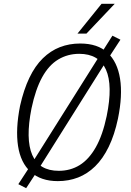

<svg xmlns="http://www.w3.org/2000/svg" viewBox="-20 -941 688 1006"><path d="M283 8Q194 8 141 -40Q88 -88 74.5 -176Q61 -264 85 -386Q104 -471 134 -533.5Q164 -596 204.5 -635.5Q245 -675 294 -694Q343 -713 400 -713Q492 -713 543.5 -665Q595 -617 609 -529Q623 -441 598 -319Q580 -234 549.5 -171.5Q519 -109 478.5 -69.5Q438 -30 389 -11Q340 8 283 8ZM288 -46Q349 -46 397.5 -76Q446 -106 482 -169.5Q518 -233 539 -333Q572 -494 535 -576.5Q498 -659 395 -659Q335 -659 285.5 -629.5Q236 -600 201 -536.5Q166 -473 145 -373Q113 -212 149 -129Q185 -46 288 -46ZM117 45 76 24 134 -65 153 -95 498 -643 517 -672 569 -754 611 -733 553 -644 533 -614 188 -65 170 -36ZM386 -765 512 -921H581L433 -765Z"/></svg>

Font: Nunito Sans 10pt Condensed Light
Style: Italic
Weight: 300
Width: 3
Italic angle: -9°
Designer: Vernon Adams
Foundry: Vernon Adams
Version: Version 3.101;gftools[0.9.27]